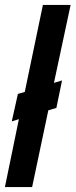

<svg xmlns="http://www.w3.org/2000/svg" viewBox="-37 -763 308 783"><path d="M-17 0 40 -277 11 -268 36 -380 64 -388 138 -743H251L183 -425L216 -435L193 -323L160 -313L94 0Z"/></svg>

Font: Saira Ultra Condensed ExtraBold
Style: Italic
Weight: 800
Width: 1
Italic angle: -12°
Designer: Hector Gatti with collaboration of the Omnibus-Type team
Foundry: Omnibus-Type
Version: Version 1.001; ttfautohint (v1.8)